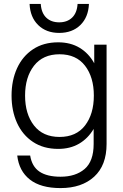

<svg xmlns="http://www.w3.org/2000/svg" viewBox="-20 -748 626 980"><path d="M68 46H134Q143 102 181.5 128Q220 154 289 154Q366 154 412 114.5Q458 75 458 -13V-90Q429 -41 383.5 -14.5Q338 12 277 12Q202 12 148.5 -23.5Q95 -59 67 -120.5Q39 -182 39 -260Q39 -338 67 -399.5Q95 -461 148.5 -496.5Q202 -532 277 -532Q340 -532 386.5 -504Q433 -476 461 -425V-520H524V-13Q524 96 460.5 154Q397 212 289 212Q188 212 132.5 168.5Q77 125 68 46ZM284 -49Q369 -49 414 -107.5Q459 -166 459 -260Q459 -354 414 -412.5Q369 -471 284 -471Q199 -471 153.5 -412.5Q108 -354 108 -260Q108 -166 153.5 -107.5Q199 -49 284 -49ZM131 -728H188Q191 -682 216 -658Q241 -634 282 -634Q323 -634 348 -658Q373 -682 376 -728H434Q431 -660 390 -620Q349 -580 282 -580Q216 -580 175 -620Q134 -660 131 -728Z"/></svg>

Font: Aspekta 300
Style: Regular
Weight: 300
Designer: Ivo Dolenc
Version: Version 2.000